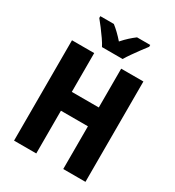

<svg xmlns="http://www.w3.org/2000/svg" viewBox="-217 -1056 1078 1183"><g transform="rotate(30 322.5 -465.0)"><path d="M576 0H418V-304H226V0H68V-714H226V-438H418V-714H576ZM249 -770Q239 -790 220 -817.5Q201 -845 180.5 -872Q160 -899 145 -917V-930H241Q280 -900 322 -852Q345 -878 365.5 -896.5Q386 -915 406 -930H500V-917Q485 -898 465.5 -871.5Q446 -845 427 -818Q408 -791 396 -770Z"/></g></svg>

Font: Noto Sans Condensed ExtraBold
Style: Regular
Weight: 800
Width: 3
Designer: Monotype Design Team
Foundry: Monotype Imaging Inc.
Version: Version 2.013; ttfautohint (v1.8.4.7-5d5b)